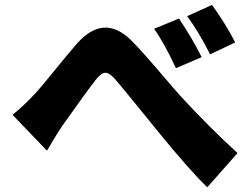

<svg xmlns="http://www.w3.org/2000/svg" viewBox="-20 -790 1040 800"><path d="M622.1 -669.9 725.6 -712.9Q780.3 -631.8 820.3 -551.8L712.9 -505.9Q664.1 -611.3 622.1 -669.9ZM759.8 -722.7 863.3 -769.5Q919.9 -691.4 960 -613.3L855.5 -563.5Q807.6 -658.2 759.8 -722.7ZM175.8 -162.1 32.2 -311.5Q79.1 -349.6 122.1 -395.5Q144.5 -418.9 207.5 -496.6Q270.5 -574.2 299.8 -607.4Q410.2 -732.4 522.5 -626Q564.5 -585 641.1 -495.1Q717.8 -405.3 730.5 -391.6Q850.6 -260.7 969.7 -152.3L843.8 -9.8Q773.4 -76.2 636.7 -244.1Q616.2 -269.5 577.1 -317.4Q538.1 -365.2 507.8 -402.3Q477.5 -439.5 457 -462.9Q433.6 -488.3 417.5 -486.8Q401.4 -485.4 380.9 -460Q341.8 -410.2 242.2 -269.5Q227.5 -249 203.6 -209Q179.7 -168.9 175.8 -162.1Z"/></svg>

Font: GenEi Gothic M Heavy
Style: Regular
Weight: 800
Designer: o_tamon (Modified); [Source Han Sans]
Ryoko NISHIZUKA  (kana & ideographs); Paul D. Hunt (Latin, Greek & Cyrillic); Wenl
Version: Version 1.1a;Original Version 1.004